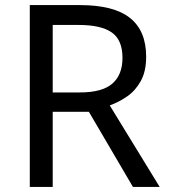

<svg xmlns="http://www.w3.org/2000/svg" viewBox="-20 -734 662 754"><path d="M294 -714Q427 -714 490.5 -663.5Q554 -613 554 -511Q554 -454 533 -416Q512 -378 479.5 -355.5Q447 -333 411 -320L607 0H502L329 -295H187V0H97V-714ZM289 -636H187V-371H294Q381 -371 421 -405.5Q461 -440 461 -507Q461 -577 419 -606.5Q377 -636 289 -636Z"/></svg>

Font: Noto Sans Tifinagh Ahaggar
Style: Regular
Weight: 400
Designer: JamraPatel
Foundry: JamraPatel LLC
Version: Version 2.006; ttfautohint (v1.8.4.7-5d5b)